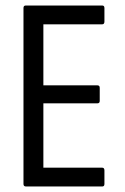

<svg xmlns="http://www.w3.org/2000/svg" viewBox="-20 -675 452 695"><path d="M74 0Q65 0 65 -9V-646Q65 -655 73 -655H350Q358 -655 358 -646V-597Q358 -587 350 -587H137V-366H333Q341 -366 341 -357V-310Q341 -301 333 -301H137V-68H350Q358 -68 358 -58V-9Q358 0 350 0Z"/></svg>

Font: Sofia Sans Cond
Style: Regular
Weight: 400
Width: 3
Designer: Botio Nikoltchev, Ani Petrova
Foundry: lettersoup
Version: Version 4.100; ttfautohint (v1.8.3)